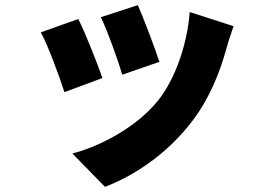

<svg xmlns="http://www.w3.org/2000/svg" viewBox="-20 -624 1040 748"><path d="M517 -604 373 -557C400 -501 442 -383 456 -333L601 -383C586 -430 537 -560 517 -604ZM890 -522 719 -577C710 -453 663 -317 597 -234C514 -129 368 -53 262 -26L389 104C509 58 635 -29 728 -151C794 -237 836 -339 862 -435C869 -459 876 -483 890 -522ZM285 -550 139 -498C166 -450 214 -319 231 -265L379 -320C359 -378 313 -494 285 -550Z"/></svg>

Font: Noto Sans CJK TC Black
Style: Regular
Weight: 900
Designer: Ryoko NISHIZUKA 西塚涼子 (kana, bopomofo & ideographs); Paul D. Hunt (Latin, Greek & Cyrillic); Sandoll Communications 산돌커뮤니
Foundry: Adobe
Version: Version 2.004;hotconv 1.0.118;makeotfexe 2.5.65603